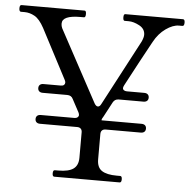

<svg xmlns="http://www.w3.org/2000/svg" viewBox="-62 -776 819 828"><g transform="rotate(5 347.5 -362.5)"><path d="M697 -725Q705 -725 705 -711Q705 -696 697 -696H682Q656 -696 625.5 -674.5Q595 -653 575 -616Q533 -540 469 -419Q465 -411 465 -407Q465 -401 470 -397.5Q475 -394 483 -394H558Q568 -394 573.5 -389Q579 -384 579 -375Q579 -366 573.5 -361Q568 -356 558 -356H451Q434 -356 426 -341L392 -277Q385 -266 385 -263V-260H558Q568 -260 573.5 -255Q579 -250 579 -241Q579 -232 573.5 -227Q568 -222 558 -222H406Q396 -222 390.5 -216.5Q385 -211 385 -201V-91Q385 -56 406.5 -42Q428 -28 471 -28H486Q494 -28 494 -14Q494 0 486 0H203Q195 0 195 -14Q195 -28 203 -28H218Q263 -28 283.5 -43Q304 -58 304 -91V-201Q304 -211 298.5 -216.5Q293 -222 283 -222H122Q112 -222 106.5 -227Q101 -232 101 -241Q101 -250 106.5 -255Q112 -260 122 -260H268Q276 -260 281 -264Q286 -268 286 -274Q286 -279 283 -285L253 -341Q246 -356 228 -356H122Q112 -356 106.5 -361Q101 -366 101 -375Q101 -384 106.5 -389Q112 -394 122 -394H197Q206 -394 210.5 -398Q215 -402 215 -408Q215 -413 212 -419L99 -635Q79 -672 57.5 -684Q36 -696 14 -696H-2Q-10 -696 -10 -711Q-10 -725 -2 -725H271Q278 -725 278 -711Q278 -696 271 -696H255Q177 -696 177 -661Q177 -647 185 -634Q192 -620 274 -469L349 -330Q356 -318 364 -318Q372 -318 378 -330L528 -614Q536 -632 536 -643Q536 -669 511 -682.5Q486 -696 464 -696H447Q440 -696 440 -711Q440 -725 447 -725Z"/></g></svg>

Font: Shippori Mincho B1
Style: Regular
Weight: 400
Designer: FONTDASU
Foundry: FONTDASU / Google Inc. / but / Adobe
Version: Version 3.110; ttfautohint (v1.8.3)